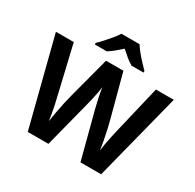

<svg xmlns="http://www.w3.org/2000/svg" viewBox="-194 -1147 1381 1360"><g transform="rotate(30 496.0 -467.0)"><path d="M978 -714 796 0H627L528 -379Q523 -398 516 -429Q509 -460 503 -490.5Q497 -521 495 -539Q493 -521 487.5 -490.5Q482 -460 474.5 -428.5Q467 -397 462 -378L365 0H196L14 -714H160L252 -322Q258 -299 265 -266Q272 -233 278 -199.5Q284 -166 287 -141Q292 -176 300 -219Q308 -262 317 -303.5Q326 -345 334 -374L424 -714H566L657 -373Q665 -344 674.5 -302Q684 -260 692 -217Q700 -174 704 -141Q707 -166 713 -199Q719 -232 726 -265Q733 -298 739 -322L832 -714ZM571 -934Q585 -911 607.5 -883.5Q630 -856 654 -830.5Q678 -805 696 -787V-774H598Q572 -789 547 -809.5Q522 -830 496 -854Q469 -830 445.5 -810.5Q422 -791 395 -774H298V-787Q317 -805 340.5 -831Q364 -857 386.5 -884Q409 -911 423 -934Z"/></g></svg>

Font: Noto Sans Syriac
Style: Bold
Weight: 700
Designer: Patrick Giasson and the Monotype Design Team
Foundry: Monotype Imaging Inc.
Version: Version 3.000; ttfautohint (v1.8.4.7-5d5b)